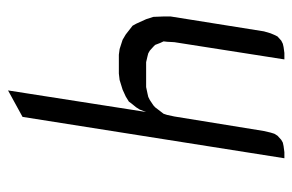

<svg xmlns="http://www.w3.org/2000/svg" viewBox="-145 -583 728 478"><g transform="rotate(-90 219.0 -344.0)"><path d="M64 0 167 -651.9 232.9 -688 179.2 -344.2 185.1 -359.9 190.9 -369.1 201.2 -381.8 205.1 -387.2 217.8 -395 234.9 -402.8 258.8 -410.2 274.9 -412.1H321.8L335.9 -410.2L358.9 -402.8L372.1 -395L394 -377.9L398.9 -369.1L410.2 -344.2L416 -326.2L417 -300.8V-283.2L379.9 -50.8L375 -34.2L371.1 -24.9L367.2 -17.1L356.9 -7.8L349.1 -3.9L340.8 -2L326.2 0H310.1L353 -273.9L354 -292L355 -300.8L351.1 -309.1L346.2 -321.8L341.8 -326.2L332 -335L325.2 -338.9L317.9 -340.8L303.2 -344.2H241.2L225.1 -340.8L216.8 -338.9L209 -335L195.8 -326.2L190.9 -321.8L181.2 -309.1L174.8 -300.8L171.9 -292L168 -273.9L131.8 -50.8L127.9 -34.2L125 -24.9L120.1 -17.1L109.9 -7.8L103 -3.9L94.2 -2L79.1 0Z"/></g></svg>

Font: Petahja
Style: Italic
Weight: 400
Designer: T. Christopher White
Version: Version 1.1